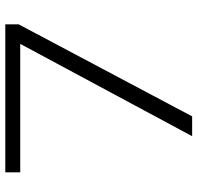

<svg xmlns="http://www.w3.org/2000/svg" viewBox="-30 -698 728 707"><g transform="rotate(-90 333.5 -344.0)"><path d="M186 0 526 -633H53V-688H598V-639L259 0Z"/></g></svg>

Font: Saira Expanded Light
Style: Regular
Weight: 300
Width: 7
Designer: Hector Gatti with collaboration of the Omnibus-Type team
Foundry: Omnibus-Type
Version: Version 1.101